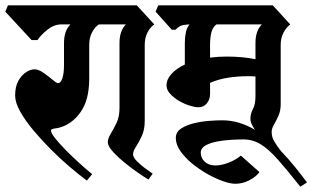

<svg xmlns="http://www.w3.org/2000/svg" viewBox="-38 -659 1176 723"><path d="M334 -567Q319 -557 308.5 -537Q298 -517 298 -490V-365Q298 -298 277 -256.5Q256 -215 218 -192Q193 -178 173.5 -176Q154 -174 154 -168Q154 -158 169.5 -138.5Q185 -119 209 -94.5Q233 -70 259.5 -46Q286 -22 309 -3L289 21Q262 1 226.5 -29Q191 -59 155 -95Q119 -131 88 -168Q57 -205 38 -239Q19 -273 19 -299Q19 -333 31 -354.5Q43 -376 60 -387Q77 -398 92 -398Q107 -398 125.5 -385Q144 -372 159.5 -359Q175 -346 180 -346Q191 -346 197 -364.5Q203 -383 203 -414V-497Q203 -543 227 -567H187Q162 -565 139 -546Q116 -527 103 -508H81L-18 -615L-8 -639H268Z M507 -203Q507 -171 496 -147Q485 -123 474 -106.5Q463 -90 463 -78Q463 -67 476.5 -53Q490 -39 507.5 -26Q525 -13 537 -5L521 17Q509 10 484 -7Q459 -24 432.5 -45.5Q406 -67 387 -88Q368 -109 368 -123Q368 -138 379 -155.5Q390 -173 401 -196.5Q412 -220 412 -252V-497Q412 -543 436 -567H238L216 -639H477L543 -567Q528 -557 517.5 -537Q507 -517 507 -490Z M1055 -567Q1041 -557 1030 -537Q1019 -517 1019 -490V-266Q1019 -242 1010.5 -223Q1002 -204 993.5 -189.5Q985 -175 985 -162Q985 -143 995 -126Q1005 -109 1021 -89Q1049 -60 1073.5 -29.5Q1098 1 1118 28L1093 44Q1043 -19 1008.5 -58Q974 -97 944 -115.5Q914 -134 878 -134Q859 -134 832 -132.5Q805 -131 779 -126Q753 -121 735.5 -111Q718 -101 718 -84Q718 -64 733 -50Q748 -36 773 -36Q796 -36 823 -46.5Q850 -57 869 -73L939 -11Q927 6 901.5 19.5Q876 33 848 33Q829 33 801 23Q773 13 742 -4.5Q711 -22 684.5 -44Q658 -66 641 -90.5Q624 -115 624 -139Q624 -162 644 -175Q664 -188 693 -195Q722 -202 751 -204Q780 -206 798 -206Q832 -206 863 -196.5Q894 -187 922 -170Q915 -181 910 -191Q905 -201 905 -211Q905 -231 914.5 -248.5Q924 -266 924 -297V-371Q916 -372 907.5 -372Q899 -372 891 -372Q859 -372 822 -366.5Q785 -361 753 -347V-305Q753 -285 741 -270Q729 -255 709 -255Q696 -255 675.5 -261.5Q655 -268 635.5 -279.5Q616 -291 602.5 -306Q589 -321 589 -337Q589 -360 607.5 -380.5Q626 -401 658 -416V-497Q658 -519 662 -537.5Q666 -556 676 -567Q651 -566 641 -561Q631 -556 623 -547H609L548 -615L558 -639H989ZM753 -442Q768 -444 784 -445Q800 -446 816 -446Q875 -446 924 -436V-497Q924 -543 948 -567H777Q763 -557 758 -537Q753 -517 753 -490Z"/></svg>

Font: Jaini Purva
Style: Regular
Weight: 400
Designer: Maithili Shingre, Girish Dalvi (Devanagari), Taresh Vohra (Latin)
Foundry: Ek Type
Version: Version 2.000; ttfautohint (v1.8.4.7-5d5b)